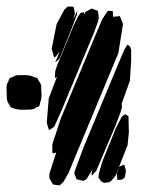

<svg xmlns="http://www.w3.org/2000/svg" viewBox="-20 -575 456 587"><path d="M200 -490 182 -445 162 -396 149 -384 152 -392 160 -412 162 -418 153 -405 147 -399 144 -404 138 -426 153 -501 177 -546 187 -555H196L205 -554L207 -545L209 -534L204 -516L212 -533L217 -543L216 -538L215 -530ZM268 -477 171 -244 146 -188 135 -180 130 -177 128 -182 123 -200 129 -274 154 -340 148 -336V-344L149 -358L155 -376L206 -499L219 -525L226 -535L237 -538L236 -530L242 -539L255 -546L260 -549L271 -545L279 -542L280 -537L282 -520L280 -510ZM342 -413 208 -91 190 -47 174 -19 162 -8 148 -10 142 -11 138 -18 131 -30V-44L152 -109L146 -107L141 -106L140 -112V-134L166 -213L267 -456L293 -517L305 -535L310 -542L325 -541V-536L326 -522L327 -524L341 -525L346 -526L349 -520L356 -502ZM331 -186 305 -125 275 -54 261 -38 260 -46 263 -57 245 -28 235 -22 222 -25 214 -27 211 -35 207 -46 210 -56 236 -126 335 -364 352 -404 360 -423 370 -439 378 -432 381 -422V-390L377 -328L352 -258L353 -248L348 -230ZM353 -26 339 -25 338 -33 337 -45 342 -57 344 -64 333 -37 321 -23 315 -18 298 -16 290 -20 281 -32 282 -43 292 -79 335 -185 353 -219 363 -226 373 -219V-209L374 -171L370 -131L344 -65L360 -72L362 -64L365 -53L363 -40L361 -32ZM1 -272Q1 -280 0.5 -288Q0 -296 0 -304Q0 -306 0 -309Q0 -312 1 -315Q1 -318 2.5 -320.5Q4 -323 5 -325Q6 -327 7 -330.5Q8 -334 10 -336Q11 -337 13.5 -338Q16 -339 18 -339Q21 -341 24 -342.5Q27 -344 30 -345Q33 -345 36 -345Q39 -345 42 -345Q53 -346 64 -345Q75 -344 85 -339Q87 -339 90 -338Q93 -337 95 -335Q96 -334 96.5 -333Q97 -332 97 -330Q99 -327 101.5 -323.5Q104 -320 105 -316Q106 -313 106 -309Q106 -305 106 -302Q107 -292 107 -282Q107 -272 103 -262Q103 -260 102 -256Q101 -252 99 -250Q98 -249 95.5 -248Q93 -247 92 -247Q89 -245 85.5 -243Q82 -241 79 -241Q76 -240 72.5 -240Q69 -240 66 -240Q55 -239 44.5 -239.5Q34 -240 24 -243Q21 -244 18 -245Q15 -246 13 -247Q12 -248 11.5 -249.5Q11 -251 10 -252Q8 -256 5 -260.5Q2 -265 1 -272Z"/></svg>

Font: Rubik Marker Hatch
Style: Regular
Weight: 400
Designer: Hubert and Fischer, NaN
Foundry: Hubert & Fischer, NaN
Version: Version 2.200